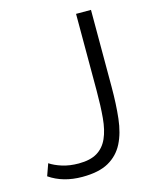

<svg xmlns="http://www.w3.org/2000/svg" viewBox="-110 -784 700 870"><g transform="rotate(-15 240.5 -349.5)"><path d="M34 -89Q56 -74 90.5 -63Q125 -52 168 -52Q222 -52 254.5 -71.5Q287 -91 304 -129Q321 -167 326 -222.5Q331 -278 331 -349V-710H401V-349Q401 -268 393.5 -201.5Q386 -135 362 -88Q338 -41 292 -15Q246 11 168 11Q78 11 14 -33Z"/></g></svg>

Font: Boldmen
Style: Regular
Weight: 400
Designer: Matt McInerney, Pablo Impallari, Rodrigo Fuenzalida
Foundry: LIVING CONCEPT
Version: Version 1.000